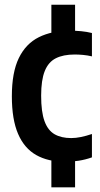

<svg xmlns="http://www.w3.org/2000/svg" viewBox="-20 -686 429 826"><path d="M260.5 10Q187 10 135.8 -19Q84.5 -48 57.8 -110Q31 -172 31 -272Q31 -374.5 61 -436.2Q91 -498 147.2 -526Q203.5 -554 281.5 -554Q305.5 -554 329.2 -551.8Q353 -549.5 375.5 -544V-443.5Q356.5 -448 337 -449.8Q317.5 -451.5 301.5 -451.5Q252 -451.5 220 -435.2Q188 -419 172.5 -380.2Q157 -341.5 157 -274.5Q157 -204.5 171.5 -164.8Q186 -125 214.8 -108.5Q243.5 -92 286.5 -92Q306 -92 328 -96.5Q350 -101 375.5 -109.5V-9Q347.5 1 318.2 5.5Q289 10 260.5 10ZM201 120V-16.5H303V120ZM201 -529V-665.5H303V-529Z"/></svg>

Font: Encode Sans SC Condensed SemiBold
Style: Regular
Weight: 600
Width: 3
Designer: Multiple Designers
Foundry: Impallari Type
Version: Version 3.002